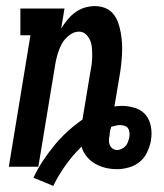

<svg xmlns="http://www.w3.org/2000/svg" viewBox="-20 -548 540 631"><path d="M155 63 90 36Q103 8 120.5 -18.5Q138 -45 158 -69.5Q178 -94 201.5 -115.5Q225 -137 251 -155L277 -312Q280 -326 281.5 -339Q283 -352 283 -365Q283 -378 282 -391Q281 -404 276 -415.5Q271 -427 262 -435.5Q253 -444 239 -444Q223 -444 207.5 -432Q192 -420 183.5 -404.5Q175 -389 170 -372.5Q165 -356 162 -339L106 0H9L80 -432H47V-520H192L181 -454Q190 -469 201.5 -483Q213 -497 227.5 -507.5Q242 -518 258.5 -523Q275 -528 292 -528Q310 -528 326 -521.5Q342 -515 352.5 -502Q363 -489 368.5 -473Q374 -457 377 -440Q380 -423 381 -405.5Q382 -388 381 -370Q380 -352 378 -334Q376 -316 373 -299L356 -198Q362 -199 368 -199.5Q374 -200 381 -200Q403 -200 424.5 -193Q446 -186 459 -170Q472 -154 476 -132Q480 -110 476 -87V-85Q472 -66 463.5 -47.5Q455 -29 439 -16Q423 -3 403 2.5Q383 8 365 8Q345 8 326.5 3.5Q308 -1 292.5 -10Q277 -19 265 -33.5Q253 -48 248 -66Q219 -38 195.5 -5Q172 28 155 63ZM365 -55Q372 -55 379.5 -58.5Q387 -62 392.5 -68Q398 -74 400.5 -81.5Q403 -89 405 -96Q406 -104 405.5 -112Q405 -120 401 -126Q397 -132 389.5 -134.5Q382 -137 374 -137Q367 -137 359.5 -135Q352 -133 345 -131V-128Q343 -125 342.5 -121Q342 -117 341 -113L340 -102Q338 -94 338 -86Q338 -78 341 -71Q344 -64 350.5 -59.5Q357 -55 365 -55Z"/></svg>

Font: Iosevka Curly Slab Semibold
Style: Italic
Weight: 600
Italic angle: -9°
Monospace: yes
Designer: Belleve Invis
Foundry: Belleve Invis
Version: Version 22.1.2; ttfautohint (v1.8.4)